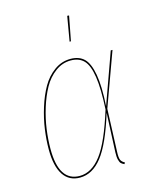

<svg xmlns="http://www.w3.org/2000/svg" viewBox="-111 -796 703 880"><g transform="rotate(-15 240.5 -356.5)"><path d="M293.5 -722.2 302.2 -721.7 279.8 -605H273.4ZM255.9 -527.8Q296.9 -527.8 320.6 -504.9Q344.2 -481.9 354.2 -426Q364.3 -370.1 358.4 -275.9L445.3 -517.6H453.6L360.8 -263.2L353 -62.5Q351.6 -33.2 356.7 -22.2Q361.8 -11.2 375 -4.9L371.1 2.4Q360.8 -2.4 356 -7.1Q351.1 -11.7 347.4 -24.9Q343.8 -38.1 344.7 -60.5L353 -246.1Q310.1 -107.4 264.2 -49.1Q218.3 9.3 158.7 9.3Q107.4 9.3 80.3 -31.7Q53.2 -72.8 53.2 -151.9Q53.2 -197.3 60.1 -246.6Q66.9 -295.9 82.8 -346.7Q98.6 -397.5 121.3 -437.3Q144 -477.1 179 -502.4Q213.9 -527.8 255.9 -527.8ZM61.5 -151.9Q61.5 1.5 159.7 1.5Q216.8 1.5 262.2 -58.3Q307.6 -118.2 352.1 -262.2Q357.4 -359.9 348.6 -417Q339.8 -474.1 317.4 -497.3Q294.9 -520.5 255.4 -520.5Q215.8 -520.5 182.4 -495.8Q148.9 -471.2 127.2 -432.1Q105.5 -393.1 90.1 -343.3Q74.7 -293.5 68.1 -245.1Q61.5 -196.8 61.5 -151.9Z"/></g></svg>

Font: Fira Sans Compressed Eight
Style: Italic
Weight: 100
Width: 3
Italic angle: -8°
Designer: Carrois Corporate & Edenspiekermann AG
Foundry: Carrois Corporate GbR & Edenspiekermann AG
Version: Version 4.203;PS 004.203;hotconv 1.0.88;makeotf.lib2.5.64775